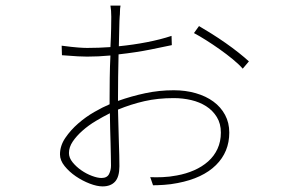

<svg xmlns="http://www.w3.org/2000/svg" viewBox="-20 -631 1040 685"><path d="M342 4Q362 4 369 -10Q376 -24 376 -40Q376 -53 375.5 -74Q375 -95 374.5 -120Q374 -145 373 -172.5Q372 -200 372 -227Q348 -215 322 -199.5Q296 -184 274.5 -165Q253 -146 239.5 -126Q226 -106 226 -85Q226 -68 239 -52Q252 -36 270 -23.5Q288 -11 308 -3.5Q328 4 342 4ZM401 -271Q449 -288 498.5 -298.5Q548 -309 600 -309Q642 -309 678.5 -298.5Q715 -288 741.5 -268.5Q768 -249 783 -221Q798 -193 798 -158Q798 -89 750.5 -42Q703 5 614 22Q589 27 565 28.5Q541 30 526 30L516 1Q535 2 560 1Q585 0 611 -5Q644 -11 672.5 -23.5Q701 -36 722.5 -55Q744 -74 756 -100Q768 -126 768 -158Q768 -190 753.5 -213.5Q739 -237 715.5 -252Q692 -267 662 -274Q632 -281 600 -281Q543 -281 495 -270Q447 -259 401 -240Q402 -212 402.5 -183Q403 -154 404 -127Q405 -100 405.5 -77Q406 -54 406 -38Q406 0 390.5 17Q375 34 346 34Q326 34 300 24Q274 14 250.5 -2Q227 -18 210.5 -38.5Q194 -59 194 -80Q194 -111 213 -139Q232 -167 259 -190.5Q286 -214 316.5 -231.5Q347 -249 371 -259V-280Q371 -312 371.5 -352.5Q372 -393 374 -433Q352 -431 331.5 -430Q311 -429 291 -429Q276 -429 258 -430Q240 -431 201 -434L200 -468Q238 -463 258.5 -461.5Q279 -460 291 -460Q332 -460 374 -463Q376 -501 376.5 -530Q377 -559 377 -571Q377 -594 374 -611H410Q408 -600 408 -590Q408 -580 407 -572Q406 -560 405.5 -531.5Q405 -503 404 -466Q455 -471 504 -480.5Q553 -490 592 -503L593 -470Q570 -465 518 -454.5Q466 -444 403 -437Q402 -397 401.5 -357Q401 -317 401 -283ZM690 -538Q709 -527 734.5 -511Q760 -495 785 -477.5Q810 -460 832 -442.5Q854 -425 868 -412L846 -386Q832 -402 810 -420Q788 -438 764 -455Q740 -472 715.5 -487.5Q691 -503 672 -513Z"/></svg>

Font: SpoqaHanSans
Style: Thin
Weight: 250
Designer: [Spoqa Han Sans] Dong-huui Kim \uAE40 \uB3D9 \uD718   [Noto Sans] Ryoko NISHIZUKA \u897F \u585A \u6DBC \u5B50  (kana & i
Foundry: Spoqa (http://bi.spoqa.com)
Version: Version 1.004;PS 1.004;hotconv 1.0.82;makeotf.lib2.5.63406